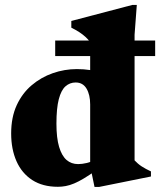

<svg xmlns="http://www.w3.org/2000/svg" viewBox="-20 -738 646 774"><path d="M343.5 -317Q343.5 -356 328.8 -380.8Q314 -405.5 285 -405.5Q261.5 -405.5 244 -390Q226.5 -374.5 217 -338Q207.5 -301.5 207.5 -239.5Q207.5 -182 218.2 -146Q229 -110 248.2 -93.2Q267.5 -76.5 295 -76.5Q311 -76.5 330 -81Q349 -85.5 365.5 -96.5V-50Q339.5 -31.5 318.2 -18.8Q297 -6 279 1.5Q261 9 245 12Q229 15 213.5 15Q152 15 110 -12.2Q68 -39.5 46.5 -88Q25 -136.5 25 -200Q25 -265 47.2 -313.5Q69.5 -362 107.5 -394.2Q145.5 -426.5 192.8 -443Q240 -459.5 290 -459.5Q318 -459.5 343.8 -455.5Q369.5 -451.5 396.8 -443.2Q424 -435 456 -421H343.5V-568.5Q335 -579.5 324.8 -589Q314.5 -598.5 300.5 -607.8Q286.5 -617 267.5 -626.5V-653.5L513 -718H531.5L522.5 -598V-91.5Q528.5 -85 535.8 -78.8Q543 -72.5 551.2 -67.2Q559.5 -62 568.5 -57Q577.5 -52 588.5 -47V-26.5L380 15.5H361L343.5 -69ZM202.5 -512V-574.5H605.5V-512Z"/></svg>

Font: Newsreader 24pt ExtraBold
Style: Regular
Weight: 800
Designer: Hugues Gentile
Foundry: Production Type
Version: Version 1.003